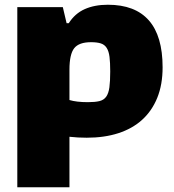

<svg xmlns="http://www.w3.org/2000/svg" viewBox="-20 -570 735 810"><path d="M53 -540H245L261 -472H270Q296 -513 337.5 -531.5Q379 -550 435 -550Q550 -550 608 -484Q666 -418 666 -286Q666 -213 643.5 -157.5Q621 -102 579.5 -64.5Q538 -27 479 -8Q420 11 346 11Q327 11 309 10Q291 9 273 7V220H53ZM351 -139Q381 -139 399.5 -143.5Q418 -148 428 -162Q438 -176 441.5 -201.5Q445 -227 445 -269Q445 -306 442 -330Q439 -354 430 -368Q421 -382 405 -387Q389 -392 364 -392Q313 -392 293 -366.5Q273 -341 273 -276V-148Q303 -139 351 -139Z"/></svg>

Font: Plata Sans Black
Style: Regular
Weight: 900
Designer: Pablo Impallari, Andres Torresi, & Cristiano Sobral
Foundry: Pablo Impallari, Andres Torresi, & Cristiano Sobral
Version: Version 1.00;December 28, 2019;FontCreator 12.0.0.2547 64-bi